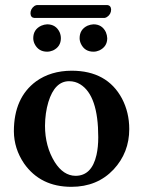

<svg xmlns="http://www.w3.org/2000/svg" viewBox="-20 -720 559 750"><path d="M388.2 -649.9H113.8Q99.6 -651.4 99.1 -668Q99.1 -685.5 114.7 -696.8Q120.1 -699.7 124 -700.2H399.9Q413.1 -698.7 414.1 -683.1Q414.1 -664.1 397.5 -653.3Q392.6 -650.4 388.2 -649.9ZM291 -570.8Q291 -605 321.8 -619.6Q333.5 -624.5 345.2 -625Q378.9 -625 393.6 -594.2Q398.4 -582.5 398.9 -570.8Q398.9 -537.6 367.7 -522.9Q356.4 -518.1 345.2 -518.1Q311 -518.1 296.4 -548.3Q291 -559.6 291 -570.8ZM109.9 -570.8Q109.9 -605 141.1 -619.6Q152.3 -624.5 164.1 -625Q198.2 -625 212.9 -594.2Q217.8 -582.5 217.8 -570.8Q217.8 -537.6 187 -522.9Q175.3 -518.1 164.1 -518.1Q130.4 -518.1 115.2 -548.3Q109.9 -559.6 109.9 -570.8ZM250 -402.8Q193.8 -402.8 168.9 -321.3Q156.2 -278.8 155.8 -229Q155.8 -148.4 193.8 -86.9Q227.5 -33.7 274.9 -33.2Q338.4 -33.2 356.9 -114.7Q363.8 -145 363.8 -184.1Q363.8 -347.2 293.5 -390.6Q273.9 -402.8 250 -402.8ZM34.2 -207Q34.2 -338.4 121.1 -402.3Q178.2 -443.4 259.8 -443.8Q398.4 -443.8 456.5 -335Q484.9 -280.8 484.9 -215.8Q484.9 -124 423.8 -58.1Q359.9 9.8 258.8 9.8Q138.2 9.8 74.2 -81.1Q34.7 -139.2 34.2 -207Z"/></svg>

Font: Linux Libertine O
Style: Semibold
Weight: 700
Designer: Philipp H. Poll
Foundry: Philipp H. Poll
Version: Version 5.0.0